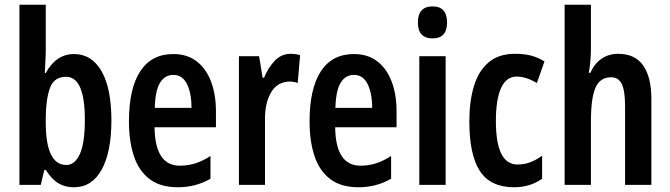

<svg xmlns="http://www.w3.org/2000/svg" viewBox="-20 -831 2828 810"><path d="M173 -611Q173 -596 171.5 -572Q170 -548 169 -523H173Q217 -603 292 -603Q367 -603 408.5 -530.5Q450 -458 450 -323Q450 -190 409 -115.5Q368 -41 292 -41Q255 -41 227 -57.5Q199 -74 173 -114H167L152 -51H62V-811H173ZM259 -507Q208 -507 191 -460.5Q174 -414 173 -337V-315Q173 -135 260 -135Q296 -135 317 -181.5Q338 -228 338 -325Q338 -507 259 -507Z M711 -603Q770 -603 810 -572Q850 -541 870.5 -486.5Q891 -432 891 -361V-294H632Q634 -132 739 -132Q772 -132 803 -141.5Q834 -151 868 -173V-77Q837 -59 802.5 -50Q768 -41 730 -41Q656 -41 610.5 -76Q565 -111 544.5 -173.5Q524 -236 524 -319Q524 -457 571.5 -530Q619 -603 711 -603ZM711 -515Q676 -515 655.5 -482.5Q635 -450 633 -376H788Q788 -437 769 -476Q750 -515 711 -515Z M1207 -604Q1215 -604 1224.5 -603Q1234 -602 1246 -598L1236 -481Q1229 -484 1219.5 -485.5Q1210 -487 1204 -487Q1152 -487 1125 -443.5Q1098 -400 1098 -331V-51H988V-594H1073L1088 -503H1094Q1111 -545 1139 -574.5Q1167 -604 1207 -604Z M1473 -603Q1532 -603 1572 -572Q1612 -541 1632.5 -486.5Q1653 -432 1653 -361V-294H1394Q1396 -132 1501 -132Q1534 -132 1565 -141.5Q1596 -151 1630 -173V-77Q1599 -59 1564.5 -50Q1530 -41 1492 -41Q1418 -41 1372.5 -76Q1327 -111 1306.5 -173.5Q1286 -236 1286 -319Q1286 -457 1333.5 -530Q1381 -603 1473 -603ZM1473 -515Q1438 -515 1417.5 -482.5Q1397 -450 1395 -376H1550Q1550 -437 1531 -476Q1512 -515 1473 -515Z M1805 -804Q1866 -804 1866 -736Q1866 -669 1805 -669Q1743 -669 1743 -736Q1743 -804 1805 -804ZM1860 -594V-51H1749V-594Z M2149 -41Q2049 -41 2004.5 -109.5Q1960 -178 1960 -319Q1960 -404 1979.5 -468Q1999 -532 2041.5 -568Q2084 -604 2152 -604Q2195 -604 2224 -595.5Q2253 -587 2277 -572L2245 -481Q2198 -508 2160 -508Q2116 -508 2094 -460Q2072 -412 2072 -320Q2072 -137 2163 -137Q2192 -137 2216 -146Q2240 -155 2267 -174V-77Q2240 -58 2210.5 -49.5Q2181 -41 2149 -41Z M2473 -624Q2473 -600 2470.5 -572.5Q2468 -545 2464 -524H2471Q2487 -562 2517.5 -583Q2548 -604 2588 -604Q2659 -604 2693.5 -554.5Q2728 -505 2728 -414V-51H2617V-384Q2617 -447 2603.5 -476Q2590 -505 2558 -505Q2511 -505 2492 -460.5Q2473 -416 2473 -321V-51H2362V-811H2473Z"/></svg>

Font: Noto Sans Tamil UI ExtraCondensed SemiBold
Style: Regular
Weight: 600
Width: 2
Designer: Jelle Bosma - Monotype Design Team
Foundry: Monotype Imaging Inc.
Version: Version 2.004; ttfautohint (v1.8.4.7-5d5b)